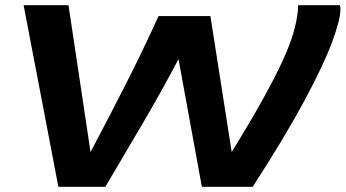

<svg xmlns="http://www.w3.org/2000/svg" viewBox="-20 -720 1332 740"><path d="M954 0H758L668 -492Q602 -367 529.5 -243.5Q457 -120 386 0H205L71 -700H244L329 -134Q403 -274 467.5 -401Q532 -528 591 -658H791L873 -134Q945 -251 992.5 -336.5Q1040 -422 1068.5 -484Q1097 -546 1110.5 -592.5Q1124 -639 1128 -678Q1128 -685 1128.5 -690Q1129 -695 1129 -700H1290Q1292 -694 1292 -684Q1292 -644 1259.5 -556.5Q1227 -469 1152.5 -330.5Q1078 -192 954 0Z"/></svg>

Font: Georama Extra Expanded SemiBold
Style: Italic
Weight: 600
Width: 8
Italic angle: -9°
Designer: Jean-Baptiste Levee
Foundry: Production Type
Version: Version 1.000